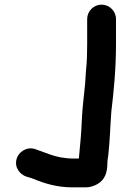

<svg xmlns="http://www.w3.org/2000/svg" viewBox="-20 -692 569 826"><path d="M355 -610V-500C355 -464 354 -423 350 -389L346 -329C341 -277 334 -227 332 -175C330 -123 325 -67 320 -18C320 -15 320 -13 319 -10H291C276 -10 253 -13 241 -15L215 -21C191 -28 165 -39 141 -47L130 -51C93 -62 60 -37 52 -10C40 28 66 59 94 68L104 71C111 73 118 75 125 78C171 97 225 114 291 114H349C366 114 383 109 399 100C430 82 442 53 442 8C442 -3 445 -14 446 -26C453 -87 454 -148 459 -212C470 -303 479 -400 479 -500V-610C479 -644 451 -672 417 -672C383 -672 355 -644 355 -610Z"/></svg>

Font: Electronic
Style: Thk
Weight: 900
Version: Version 1.011